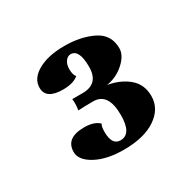

<svg xmlns="http://www.w3.org/2000/svg" viewBox="-77 -840 457 449"><g transform="rotate(-30 151.5 -616.0)"><path d="M260 -553Q260 -519 228.5 -497.5Q197 -476 142 -476Q96 -476 66.5 -492Q37 -508 37 -530Q37 -568 87 -568Q114 -568 127 -555Q123 -550 123 -535Q123 -499 146 -499Q176 -499 176 -550Q176 -610 136 -610Q112 -610 95 -609Q98 -624 96 -639H124Q168 -639 168 -685Q168 -732 145 -732Q137 -732 131 -724Q125 -716 125 -703Q125 -688 131 -681Q117 -669 89 -669Q43 -669 43 -700Q43 -725 70.5 -740.5Q98 -756 142 -756Q186 -756 218.5 -740Q251 -724 251 -687Q251 -668 230.5 -649.5Q210 -631 183 -627Q217 -621 238.5 -602.5Q260 -584 260 -553Z"/></g></svg>

Font: GFS Artemisia
Style: Bold
Weight: 700
Designer: Designed by Takis Katsoulidis.
Foundry: Designed by Takis Katsoulidis.
Version: Version 1.0